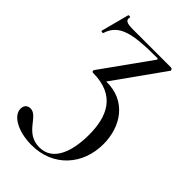

<svg xmlns="http://www.w3.org/2000/svg" viewBox="-216 -485 834 834"><g transform="rotate(45 201.0 -68.0)"><path d="M154 281C285 281 372 185 372 57C372 -49 311 -146 188 -144L352 -374C355 -378 350 -386 344 -386H111C72 -386 59 -392 64 -414C65 -417 53 -418 52 -415L18 -286C17 -283 29 -280 30 -284C53 -359 122 -373 271 -373C277 -373 279 -371 276 -366L115 -141C113 -137 115 -130 120 -130C260 -130 299 -39 299 73C299 169 271 264 185 264C95 264 87 171 38 171C24 171 8 179 8 203C8 246 71 281 154 281Z"/></g></svg>

Font: Cormorant Garamond
Style: Regular
Weight: 400
Designer: Christian Thalmann (Catharsis Fonts)
Foundry: Catharsis Fonts
Version: Version 4.002;Glyphs 3.4 (3410)